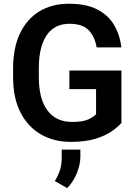

<svg xmlns="http://www.w3.org/2000/svg" viewBox="-20 -741 722 1016"><path d="M622.6 -367.7V-90.8Q606.4 -71.3 573.2 -47.6Q540 -23.9 486.3 -7.1Q432.6 9.8 354.5 9.8Q264.2 9.8 195.3 -30.5Q126.5 -70.8 87.9 -147Q49.3 -223.1 49.3 -332V-378.9Q49.3 -487.3 85.7 -564Q122.1 -640.6 188.5 -680.9Q254.9 -721.2 344.7 -721.2Q434.6 -721.2 493.2 -691.7Q551.8 -662.1 583 -609.9Q614.3 -557.6 622.1 -490.2H491.2Q482.4 -545.4 450 -580.3Q417.5 -615.2 347.7 -615.2Q268.1 -615.2 226.8 -554.2Q185.5 -493.2 185.5 -379.9V-332Q185.5 -217.3 231.2 -156.5Q276.9 -95.7 361.3 -95.7Q418.9 -95.7 447.5 -109.4Q476.1 -123 488.3 -136.2V-269.5H347.2V-367.7ZM405.3 50.8V86.9Q405.3 130.9 385.7 177.5Q366.2 224.1 335 254.4L270 216.8Q287.1 189.9 296.9 160.6Q306.6 131.3 306.6 92.3V50.8Z"/></svg>

Font: Vazirmatn RD UI SemiBold
Style: Regular
Weight: 600
Designer: Saber Rastikerdar
Foundry: Saber Rastikerdar
Version: Version 33.003